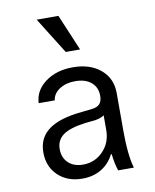

<svg xmlns="http://www.w3.org/2000/svg" viewBox="-90 -886 781 965"><g transform="rotate(-10 300.0 -403.5)"><path d="M412.1 -384.8Q412.1 -428.2 382.3 -453.6Q352.5 -479 300.8 -479Q252.9 -479 220.2 -457.5Q187.5 -436 183.1 -401.9H101.1Q104 -466.3 160.4 -508.1Q216.8 -549.8 300.8 -549.8Q388.7 -549.8 442.4 -504.4Q496.1 -459 496.1 -383.8V-192.9Q496.1 -66.4 516.1 0H436Q423.8 -34.7 418 -85.9H414.1Q391.1 -40 349.4 -15.1Q307.6 9.8 252.9 9.8Q176.8 9.8 128.9 -35.6Q81.1 -81.1 81.1 -153.8Q81.1 -228 137 -269Q192.9 -310.1 307.1 -320.8L356.9 -326.2Q385.7 -329.1 398.9 -343Q412.1 -356.9 412.1 -384.8ZM412.1 -285.2Q394.5 -272.5 363.8 -268.1L315.9 -263.2Q236.8 -253.4 200.9 -227.8Q165 -202.1 165 -155.8Q165 -111.8 193.1 -85.4Q221.2 -59.1 268.1 -59.1Q328.6 -59.1 370.4 -102.5Q412.1 -146 412.1 -210ZM353 -631.8H279.8L164.1 -816.9H274.9Z"/></g></svg>

Font: CommitMono
Style: Regular
Weight: 400
Monospace: yes
Designer: Eigil Nikolajsen
Foundry: Eigil Nikolajsen
Version: Version 1.143